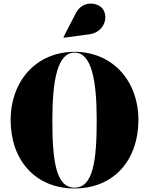

<svg xmlns="http://www.w3.org/2000/svg" viewBox="-20 -1052 840 1082"><path d="M485 -859C565 -870 593 -952.5 560 -1000.5C533 -1039.5 445.5 -1052 407.5 -978L337.5 -842.5L339.5 -839.5ZM400 10C623 10 760 -152 760 -375C760 -598 613 -760 400 -760C187 -760 40 -598 40 -375C40 -152 177 10 400 10ZM400 -755.5C494 -755.5 525 -607 525 -375C525 -143 504 5.5 400 5.5C296 5.5 275 -143 275 -375C275 -607 306 -755.5 400 -755.5Z"/></svg>

Font: Bodoni* 36pt Fatface
Style: Regular
Weight: 900
Version: Version 2.3